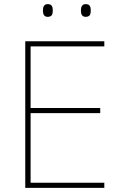

<svg xmlns="http://www.w3.org/2000/svg" viewBox="-20 -1008 590 935"><path d="M189 -957C189 -940 194 -926 212 -926C234 -926 237 -940 237 -957C237 -973 234 -988 212 -988C194 -988 189 -973 189 -957ZM374 -957C374 -940 379 -926 397 -926C419 -926 422 -940 422 -957C422 -973 419 -988 397 -988C379 -988 374 -973 374 -957ZM488 -93V-118H129V-457H468V-482H129V-782H488V-807H103V-93Z"/></svg>

Font: Noto Sans Telugu UI Thin
Style: Regular
Weight: 100
Designer: Jelle Bosma - Monotype Design Team
Foundry: Monotype Imaging Inc.
Version: Version 2.005